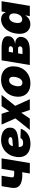

<svg xmlns="http://www.w3.org/2000/svg" viewBox="1484 -2063 590 3598"><g transform="rotate(-90 1779.0 -264.0)"><path d="M309.1 -140.1Q165.5 -140.1 103.5 -190.9Q41.5 -241.7 59.1 -346.2L89.4 -529.3H285.2L255.9 -351.6Q249.5 -314.9 264.9 -303.5Q280.3 -292 334 -292Q359.9 -292 392.1 -298.3Q424.3 -304.7 467.3 -318.4L442.4 -166.5Q432.6 -161.1 407.7 -154.8Q382.8 -148.4 355.2 -144.3Q327.6 -140.1 309.1 -140.1ZM326.7 0 414.6 -529.3H610.4L522.5 0Z M884.3 11.7Q801.3 11.7 742.7 -17.1Q684.1 -45.9 655.8 -101.8Q627.4 -157.7 635.7 -237.8Q641.1 -302.7 666.7 -357.7Q692.4 -412.6 734.9 -453.1Q777.3 -493.7 834.5 -516.1Q891.6 -538.6 960.4 -538.6Q1022.5 -538.6 1073.7 -519.5Q1125 -500.5 1155.5 -462.9Q1186 -425.3 1186 -369.1Q1186 -310.5 1151.1 -277.3Q1116.2 -244.1 1051 -229Q985.8 -213.9 894.8 -210.2Q803.7 -206.5 690.9 -206.5L709 -316.9Q806.2 -316.9 865.5 -319.3Q924.8 -321.8 955.8 -326.7Q986.8 -331.5 997.8 -340.1Q1008.8 -348.6 1008.8 -360.8Q1008.8 -379.9 991 -390.4Q973.1 -400.9 939.9 -400.9Q900.4 -400.9 877.9 -384Q855.5 -367.2 845 -340.6Q834.5 -314 830.8 -285.2Q827.1 -256.3 825.2 -231.9Q822.3 -200.2 825.9 -176Q829.6 -151.9 846.7 -138.7Q863.8 -125.5 900.4 -125.5Q937.5 -125.5 959.7 -138.9Q981.9 -152.3 989.3 -175.8L1166 -169.9Q1139.6 -88.4 1067.6 -38.3Q995.6 11.7 884.3 11.7Z M1143.6 0 1401.9 -323.7 1381.8 -220.2 1243.7 -529.3H1445.3L1464.8 -472.2Q1478 -433.1 1487.8 -395.3Q1497.6 -357.4 1508.3 -320.8H1452.1Q1475.6 -357.4 1498.8 -395.3Q1522 -433.1 1549.3 -472.2L1588.9 -529.3H1799.3L1551.8 -220.7L1571.8 -323.7L1719.2 0H1518.1L1495.1 -64.5Q1481 -103 1470.2 -140.6Q1459.5 -178.2 1448.2 -214.4H1497.6Q1474.6 -178.2 1450.9 -140.6Q1427.2 -103 1400.4 -64.5L1356 0Z M2015.1 10.7Q1937 10.7 1881.1 -17.3Q1825.2 -45.4 1795.4 -96.9Q1765.6 -148.4 1765.6 -218.3Q1765.6 -285.6 1788.1 -343.8Q1810.5 -401.9 1852.8 -445.8Q1895 -489.7 1954.1 -514.2Q2013.2 -538.6 2085.9 -538.6Q2164.1 -538.6 2219.7 -510.5Q2275.4 -482.4 2305.2 -430.9Q2335 -379.4 2335 -309.6Q2335 -244.6 2313.5 -186.8Q2292 -128.9 2250.5 -84.5Q2209 -40 2149.7 -14.6Q2090.3 10.7 2015.1 10.7ZM2025.9 -138.7Q2055.7 -138.7 2077.1 -156Q2098.6 -173.3 2112.3 -200.2Q2126 -227.1 2132.3 -257.6Q2138.7 -288.1 2138.7 -314.5Q2138.7 -339.4 2130.1 -356Q2121.6 -372.6 2107.2 -380.6Q2092.8 -388.7 2075.2 -388.7Q2044.9 -388.7 2023.4 -371.8Q2002 -355 1988.3 -328.1Q1974.6 -301.3 1968 -271.2Q1961.4 -241.2 1961.4 -214.4Q1961.4 -176.8 1980.2 -157.7Q1999 -138.7 2025.9 -138.7Z M2359.9 0 2447.3 -529.3H2685.5Q2795.4 -529.3 2853.3 -495.6Q2911.1 -461.9 2898.4 -387.7Q2892.1 -346.7 2856.9 -315.2Q2821.8 -283.7 2753.4 -275.9Q2811 -273.4 2841.3 -254.2Q2871.6 -234.9 2881.1 -206.5Q2890.6 -178.2 2885.3 -148.4Q2877.4 -100.1 2847.4 -66.9Q2817.4 -33.7 2764.6 -16.8Q2711.9 0 2635.3 0ZM2564.5 -137.7H2651.9Q2675.8 -137.7 2690.7 -148.2Q2705.6 -158.7 2709 -178.7Q2712.4 -198.7 2700.7 -209.5Q2689 -220.2 2665 -220.2H2578.1ZM2593.8 -315.4H2656.2Q2679.2 -315.4 2693.8 -325.9Q2708.5 -336.4 2711.4 -354.5Q2714.8 -373.5 2701.9 -384Q2689 -394.5 2663.6 -394.5H2606.9Z M3124.5 9.8Q3061.5 9.8 3017.1 -22.5Q2972.7 -54.7 2954.3 -116Q2936 -177.2 2950.7 -264.6Q2965.3 -353 3004.9 -414.1Q3044.4 -475.1 3099.1 -506.8Q3153.8 -538.6 3213.9 -538.6Q3250.5 -538.6 3277.1 -527.6Q3303.7 -516.6 3321.3 -496.8Q3338.9 -477.1 3347.7 -450.7H3350.1L3362.8 -529.3H3555.7L3467.8 0H3275.9L3289.6 -82H3286.6Q3270.5 -54.2 3246.3 -33.7Q3222.2 -13.2 3191.4 -1.7Q3160.6 9.8 3124.5 9.8ZM3214.4 -142.6Q3241.2 -142.6 3263.7 -157.5Q3286.1 -172.4 3301.8 -200Q3317.4 -227.5 3323.7 -264.6Q3330.1 -302.7 3323.2 -330.1Q3316.4 -357.4 3299.1 -372.3Q3281.7 -387.2 3254.4 -387.2Q3228 -387.2 3206.8 -372.3Q3185.5 -357.4 3170.9 -330.1Q3156.2 -302.7 3150.4 -264.6Q3144 -227.1 3149.4 -199.7Q3154.8 -172.4 3171.1 -157.5Q3187.5 -142.6 3214.4 -142.6Z"/></g></svg>

Font: Inter 24pt Black
Style: Italic
Weight: 900
Italic angle: -9.3988°
Designer: Rasmus Andersson
Foundry: rsms
Version: Version 4.001;git-66647c0bb